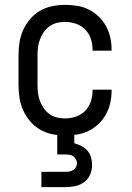

<svg xmlns="http://www.w3.org/2000/svg" viewBox="-20 -548 540 788"><path d="M247 8Q220 8 193.5 2.5Q167 -3 144 -16.5Q121 -30 103.5 -50.5Q86 -71 75 -95.5Q64 -120 60 -146.5Q56 -173 56 -200V-320Q56 -347 60 -373.5Q64 -400 75 -424.5Q86 -449 103.5 -469.5Q121 -490 144 -503.5Q167 -517 193.5 -522.5Q220 -528 247 -528Q272 -528 297 -524Q322 -520 344 -509Q366 -498 384.5 -480.5Q403 -463 415 -441Q427 -419 432.5 -394.5Q438 -370 438 -345V-340H360V-343Q360 -366 353 -388Q346 -410 330 -426.5Q314 -443 292 -450.5Q270 -458 247 -458Q230 -458 213.5 -454Q197 -450 183 -440Q169 -430 159.5 -416Q150 -402 144 -386.5Q138 -371 136 -354Q134 -337 134 -320V-200Q134 -183 136 -166Q138 -149 144 -133.5Q150 -118 159.5 -104Q169 -90 183 -80Q197 -70 213.5 -66Q230 -62 247 -62Q270 -62 292 -69.5Q314 -77 330 -93.5Q346 -110 353 -132Q360 -154 360 -177V-180H438V-175Q438 -150 432.5 -125.5Q427 -101 415 -79Q403 -57 384.5 -39.5Q366 -22 344 -11Q322 0 297 4Q272 8 247 8ZM150 220V157H250Q258 157 266 155.5Q274 154 281 149.5Q288 145 292 137.5Q296 130 296 122Q296 114 292 106.5Q288 99 281.5 94Q275 89 266.5 87.5Q258 86 250 86H215V-62H285V40Q300 44 314.5 51.5Q329 59 339 70.5Q349 82 353.5 97.5Q358 113 358 129Q358 149 350 168Q342 187 326 199Q310 211 290 215.5Q270 220 250 220Z"/></svg>

Font: Iosevka
Style: Regular
Weight: 400
Monospace: yes
Designer: Belleve Invis
Foundry: Belleve Invis
Version: Version 33.2.3; ttfautohint (v1.8.4)